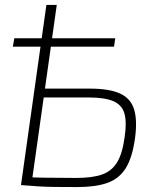

<svg xmlns="http://www.w3.org/2000/svg" viewBox="-20 -750 646 778"><path d="M342 -391Q423 -391 466.5 -371Q510 -351 523.5 -306.5Q537 -262 527 -189Q516 -111 489.5 -68.5Q463 -26 415.5 -9Q368 8 293 8Q240 8 202 7.5Q164 7 133 5Q102 3 66 0L83 -32Q104 -31 158 -30Q212 -29 289 -29Q353 -29 392.5 -42.5Q432 -56 454 -91.5Q476 -127 485 -194Q494 -254 484.5 -289Q475 -324 440.5 -339.5Q406 -355 340 -355H129L134 -391ZM210 -730 107 0H65L168 -730ZM32 -561 38 -595H447L442 -561Z"/></svg>

Font: Exo 2 ExtraLight
Style: Italic
Weight: 250
Italic angle: -8°
Designer: Natanael Gama
Foundry: Natanael Gama
Version: Version 2.010